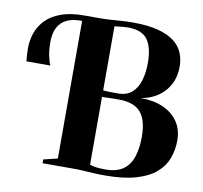

<svg xmlns="http://www.w3.org/2000/svg" viewBox="-83 -839 989 934"><g transform="rotate(10 412.0 -372.0)"><path d="M493.5 6Q462.5 6 437 4.5Q411.5 3 387 1.5Q362.5 0 334 0H185V-18.5L254.5 -35.5V-743H333.5Q364.5 -743 390.5 -744.8Q416.5 -746.5 442 -748.5Q467.5 -750.5 497.5 -750.5Q575 -750.5 626 -736.8Q677 -723 706.5 -699.2Q736 -675.5 748.2 -644.2Q760.5 -613 760.5 -578Q760.5 -528 740 -489.5Q719.5 -451 683.5 -426.8Q647.5 -402.5 600.5 -395Q662.5 -395.5 710 -375Q757.5 -354.5 784.5 -315.8Q811.5 -277 811.5 -223Q811.5 -176 796.2 -134.5Q781 -93 744.8 -61.5Q708.5 -30 647 -12Q585.5 6 493.5 6ZM490 -23Q547.5 -23 579.8 -46.8Q612 -70.5 625.2 -112.8Q638.5 -155 638.5 -209.5Q638.5 -292.5 605.2 -331Q572 -369.5 496.5 -369.5Q485.5 -369.5 474.2 -369.5Q463 -369.5 452.2 -369Q441.5 -368.5 431.5 -368.2Q421.5 -368 414 -367.5V-33.5Q423 -30 435.2 -27.5Q447.5 -25 461.5 -24Q475.5 -23 490 -23ZM487 -398Q531 -398 556.8 -421.2Q582.5 -444.5 593.8 -483.2Q605 -522 605 -568Q605 -645.5 577 -684Q549 -722.5 481 -722.5Q469 -722.5 456.2 -721.2Q443.5 -720 432.5 -718.8Q421.5 -717.5 414 -716.5V-400Q422 -399.5 431.2 -399Q440.5 -398.5 450.2 -398.2Q460 -398 469.5 -398Q479 -398 487 -398ZM22 -474.5Q20.5 -488 19.2 -503.8Q18 -519.5 18 -538.5Q18 -578.5 31 -615.2Q44 -652 72.2 -680.8Q100.5 -709.5 146.5 -726.2Q192.5 -743 259 -743L264 -729L259 -715Q212.5 -717 181.5 -703Q150.5 -689 135.2 -659.8Q120 -630.5 120 -586Q120 -552.5 125.5 -523.2Q131 -494 140 -474.5Z"/></g></svg>

Font: Merriweather 144pt
Style: Bold
Weight: 700
Version: Version 2.100